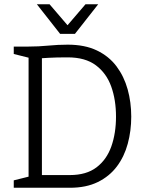

<svg xmlns="http://www.w3.org/2000/svg" viewBox="-20 -887 670 907"><path d="M115 0V-667Q162 -667 208 -671.5Q254 -676 300 -676Q381 -676 438 -648.5Q495 -621 530.5 -573.5Q566 -526 583 -465Q600 -404 600 -336Q600 -269 583.5 -208Q567 -147 532 -100.5Q497 -54 442 -27Q387 0 310 0ZM178 -60Q178 -60 198.5 -60Q219 -60 249.5 -60Q280 -60 310 -60Q388 -60 436 -96.5Q484 -133 506 -195.5Q528 -258 528 -336Q528 -415 505.5 -478Q483 -541 433 -578.5Q383 -616 300 -616Q244 -616 211 -614Q178 -612 178 -612ZM45 -667H125V-612L45 -632ZM45 0V-35L125 -55V0ZM264 -727 384 -867H444L334 -727ZM334 -727H264L154 -867H214Z"/></svg>

Font: Epunda Slab Light
Style: Regular
Weight: 300
Designer: Simon Atzbach
Foundry: typofactur
Version: Version 1.102